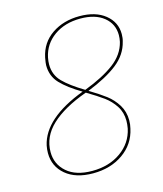

<svg xmlns="http://www.w3.org/2000/svg" viewBox="-95 -676 635 750"><g transform="rotate(-15 222.0 -300.5)"><path d="M438 -494Q438 -477 434 -464Q422 -414 377.5 -379Q333 -344 255 -313Q295 -289 320 -270Q345 -251 362 -223.5Q379 -196 379 -161Q379 -144 375 -128Q362 -68 311.5 -32.5Q261 3 190 3Q120 3 79.5 -31Q39 -65 39 -119Q39 -134 42 -149Q65 -253 232 -316Q178 -348 149.5 -378Q121 -408 121 -452Q121 -460 125 -482Q137 -540 184 -572Q231 -604 296 -604Q361 -604 399.5 -573Q438 -542 438 -494ZM426 -493Q426 -538 391.5 -566Q357 -594 297 -594Q234 -594 190.5 -563Q147 -532 136 -480Q133 -465 133 -452Q133 -410 161 -381.5Q189 -353 244 -320Q320 -349 365.5 -383Q411 -417 423 -466Q426 -480 426 -493ZM368 -162Q368 -196 351 -222Q334 -248 309.5 -266Q285 -284 243 -309Q149 -275 99.5 -228.5Q50 -182 50 -120Q50 -71 86.5 -39Q123 -7 189 -7Q257 -7 305 -41Q353 -75 365 -131Q368 -148 368 -162Z"/></g></svg>

Font: Ysabeau Hairline
Style: Italic
Weight: 100
Italic angle: -12°
Designer: Christian Thalmann (Catharsis Fonts)
Version: Version 0.003